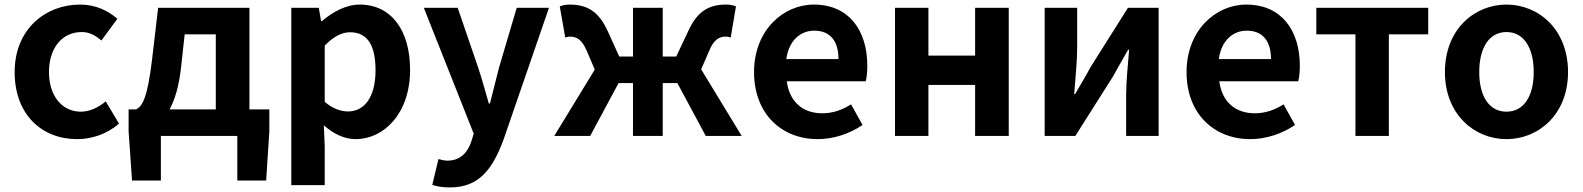

<svg xmlns="http://www.w3.org/2000/svg" viewBox="-20 -594 6916 839"><path d="M317 14C379 14 447 -7 500 -54L442 -151C411 -125 373 -106 333 -106C252 -106 194 -174 194 -279C194 -385 252 -454 337 -454C369 -454 395 -441 423 -417L493 -512C452 -547 399 -574 330 -574C178 -574 44 -466 44 -279C44 -94 162 14 317 14Z M542 -20 557 195H683V0H1017V195H1143L1157 -20V-116H1070V-560H671L644 -330C624 -166 603 -131 575 -116H542ZM771 -298 787 -444H923V-116H721C744 -158 762 -217 771 -298Z M1253 -560V215H1399V45L1395 -47C1396 -46 1398 -45 1399 -43C1441 -7 1487 14 1534 14C1657 14 1772 -97 1772 -289C1772 -461 1690 -574 1552 -574C1492 -574 1434 -542 1387 -502H1383L1373 -560ZM1399 -149V-395C1438 -434 1472 -453 1510 -453C1587 -453 1621 -394 1621 -287C1621 -165 1569 -107 1501 -107C1471 -107 1435 -118 1399 -149Z M1832 -560 2050 -10 2040 23C2024 72 1992 108 1935 108C1922 108 1906 104 1896 101L1869 214C1891 221 1913 225 1946 225C2071 225 2131 149 2180 17L2379 -560H2238L2161 -300C2148 -248 2134 -194 2121 -142H2116C2100 -196 2086 -250 2069 -300L1980 -560Z M2402 0H2559L2683 -231H2746V0H2876V-231H2940L3064 0H3221L3044 -291L3079 -372C3100 -423 3124 -434 3152 -434C3160 -434 3166 -432 3173 -430L3196 -566C3184 -571 3169 -574 3154 -574C3079 -574 3027 -547 2986 -455L2935 -347H2876V-560H2746V-347H2686L2637 -455C2596 -547 2543 -574 2468 -574C2453 -574 2439 -571 2426 -566L2450 -430C2457 -432 2463 -434 2470 -434C2499 -434 2522 -423 2544 -372L2579 -290Z M3553 14C3623 14 3694 -10 3749 -48L3699 -138C3659 -113 3619 -99 3573 -99C3490 -99 3430 -147 3418 -239H3763C3767 -252 3770 -279 3770 -306C3770 -461 3690 -574 3536 -574C3402 -574 3275 -461 3275 -279C3275 -95 3397 14 3553 14ZM3416 -336C3427 -418 3479 -460 3538 -460C3610 -460 3644 -412 3644 -336Z M3891 -560V0H4037V-223H4241V0H4388V-560H4241V-351H4037V-560Z M4545 0H4679L4843 -259C4861 -292 4891 -344 4910 -377H4914C4908 -307 4901 -233 4901 -176V0H5043V-560H4909L4745 -300C4728 -267 4697 -216 4678 -183H4674C4679 -252 4687 -327 4687 -383V-560H4545Z M5443 14C5513 14 5584 -10 5639 -48L5589 -138C5549 -113 5509 -99 5463 -99C5380 -99 5320 -147 5308 -239H5653C5657 -252 5660 -279 5660 -306C5660 -461 5580 -574 5426 -574C5292 -574 5165 -461 5165 -279C5165 -95 5287 14 5443 14ZM5306 -336C5317 -418 5369 -460 5428 -460C5500 -460 5534 -412 5534 -336Z M5732 -444H5903V0H6049V-444H6221V-560H5732Z M6563 14C6703 14 6832 -94 6832 -279C6832 -466 6703 -574 6563 -574C6423 -574 6294 -466 6294 -279C6294 -94 6423 14 6563 14ZM6563 -106C6487 -106 6444 -174 6444 -279C6444 -385 6487 -454 6563 -454C6639 -454 6682 -385 6682 -279C6682 -174 6639 -106 6563 -106Z"/></svg>

Font: Noto Sans KR Bold
Style: Regular
Weight: 700
Designer: Ryoko NISHIZUKA  (kana & ideographs); Paul D. Hunt (Latin, Greek & Cyrillic); Wenlong ZHANG  (bopomofo); Sandoll Communi
Foundry: Adobe Systems Incorporated
Version: Version 1.004;PS 1.004;hotconv 1.0.82;makeotf.lib2.5.63406